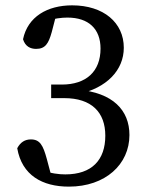

<svg xmlns="http://www.w3.org/2000/svg" viewBox="-20 -679 540 712"><path d="M169.7 -365.4V-315.1H218C319.8 -315.1 370.5 -262.5 370.5 -175.8C370.5 -85.7 320.7 -32.3 222.3 -32.3C199.3 -32.3 168 -35.4 133.6 -49.2L174 -12.9L153.5 -89.9C139.8 -140.1 128.1 -162 94.6 -162C72.5 -162 55.9 -151.8 43.9 -129.3C61.2 -28.9 137.1 13.1 235.5 13.1C370.8 13.1 460 -69.5 460 -178.3C460 -270.6 398.3 -335.4 268.9 -346.5V-329.6C375.7 -352.4 439.1 -418.7 439.1 -502C439.1 -594.9 364.2 -659.2 247.4 -659.2C155.7 -659.2 82.7 -617 65.4 -533.4C73.6 -506.8 92.7 -497.7 113.9 -497.7C148 -497.7 160.1 -517.6 171.9 -560.1L189.6 -628.3L145.7 -599.8C180.5 -610.7 209.2 -613.8 230.1 -613.8C308.3 -613.8 352.8 -572.1 352.8 -498.8C352.8 -413.7 299.3 -365.4 209.1 -365.4H169.7Z"/></svg>

Font: Source Serif Variable
Style: Regular
Weight: 389
Designer: Frank Grießhammer
Foundry: Adobe Systems Incorporated
Version: Version 3.001;hotconv 1.0.111;makeotfexe 2.5.65597